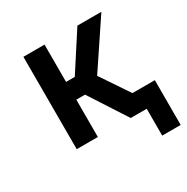

<svg xmlns="http://www.w3.org/2000/svg" viewBox="-155 -652 910 936"><g transform="rotate(-30 300.0 -184.5)"><path d="M494 151V0H404L268 -210H219V0H100V-520H219V-310H268L404 -520H539L365 -260L472 -101H598V151Z"/></g></svg>

Font: Iosevka Custom Extended
Style: Bold
Weight: 700
Width: 7
Monospace: yes
Designer: Belleve Invis
Foundry: Belleve Invis
Version: Version 11.2.4; ttfautohint (v1.8.4)